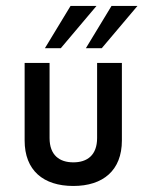

<svg xmlns="http://www.w3.org/2000/svg" viewBox="-20 -615 491 643"><path d="M130.4 -453.6H183.6L303.2 -595.2H216.3ZM267.6 -453.6H320.8L440.4 -595.2H353.5ZM225.6 7.8C325.2 7.8 388.2 -44.4 388.2 -144.5V-404.3H305.2V-152.8C305.2 -95.2 272 -71.3 225.6 -71.3C179.2 -71.3 146 -95.2 146 -152.8V-404.3H62.5V-144.5C62.5 -44.4 125 7.8 225.6 7.8Z"/></svg>

Font: Now Medium
Style: Regular
Weight: 500
Designer: Alfredo Marco Pradil
Foundry: Alfredo Marco Pradil
Version: Version 1.200;hotconv 1.0.109;makeotfexe 2.5.65596